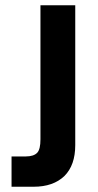

<svg xmlns="http://www.w3.org/2000/svg" viewBox="-20 -710 371 730"><path d="M78.1 -115.2Q108.9 -115.2 122.1 -129.9Q133.8 -143.1 133.8 -180.2V-689.9H266.1V-158.2Q266.1 -82 225.1 -41Q182.6 0 107.9 0H23.9V-115.2Z"/></svg>

Font: D-DIN-PRO
Style: Bold
Weight: 700
Designer: Charles Nix
Foundry: Datto Inc.
Version: Version 1.000;hotconv 1.0.109;makeotfexe 2.5.65596